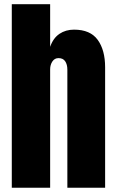

<svg xmlns="http://www.w3.org/2000/svg" viewBox="-20 -879 545 899"><path d="M35.2 0V-859.4H214.8V-659.7Q229 -700.7 258.3 -720.5Q287.6 -740.2 326.7 -740.2Q402.8 -740.2 437.5 -692.4Q472.2 -644.5 472.2 -564V0H295.4V-552.7Q295.4 -576.7 285.4 -591.8Q275.4 -606.9 253.9 -606.9Q235.8 -606.9 225.3 -591.3Q214.8 -575.7 214.8 -554.2V0Z"/></svg>

Font: Anton SC
Style: Regular
Weight: 400
Designer: Vernon Adams
Foundry: Vernon Adams
Version: Version 2.116; ttfautohint (v1.8.4.7-5d5b)